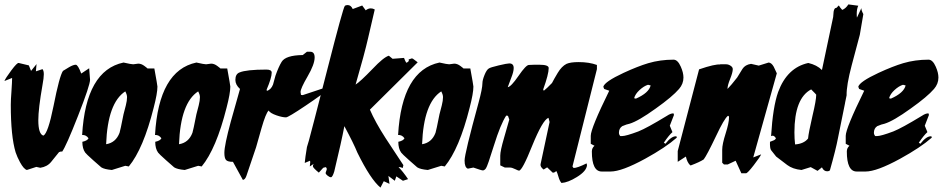

<svg xmlns="http://www.w3.org/2000/svg" viewBox="-22 -762 4282 872"><path d="M27 -286Q27 -309 30 -347Q33 -391 33 -408L-2 -394Q3 -407 29.5 -442.5Q56 -478 63 -476L109 -465L119 -440L144 -471L141 -438L171 -448Q177 -441 177 -425Q177 -408 171 -376Q152 -268 152 -216Q152 -153 175 -146Q196 -156 221 -280Q248 -417 264 -440Q264 -440 292 -457Q311 -468 322 -468Q332 -468 347 -428L383 -452Q387 -407 387 -400Q387 -375 332.5 -236Q278 -97 260 -73Q259 -73 257 -74Q253 -74 246 -71Q228 -49 210.5 -27Q193 -5 161 0L143 -4L100 10Q86 6 69 -25Q56 -49 49 -70Q27 -143 27 -286Z M693 -369Q693 -338 676 -273Q629 -86 563 -6L547 -9L486 10Q452 7 438 -2Q435 -4 401.5 -34Q368 -64 365 -69Q352 -87 352 -118Q375 -123 380 -134Q369 -150 351 -149Q368 -442 539 -478Q574 -470 583 -470Q587 -470 594.5 -471.5Q602 -473 606 -473Q620 -473 634.5 -462Q649 -451 648 -451H679Q693 -374 693 -369ZM555 -321Q555 -332 547 -347Q467 -295 460 -107Q504 -114 521 -159Q524 -167 539 -243Q544 -262 549.5 -283.5Q555 -305 555 -321Z M1024 -369Q1024 -338 1007 -273Q960 -86 894 -6L878 -9L817 10Q783 7 769 -2Q766 -4 732.5 -34Q699 -64 696 -69Q683 -87 683 -118Q706 -123 711 -134Q700 -150 682 -149Q699 -442 870 -478Q905 -470 914 -470Q918 -470 925.5 -471.5Q933 -473 937 -473Q951 -473 965.5 -462Q980 -451 979 -451H1010Q1024 -374 1024 -369ZM886 -321Q886 -332 878 -347Q798 -295 791 -107Q835 -114 852 -159Q855 -167 870 -243Q875 -262 880.5 -283.5Q886 -305 886 -321Z M1467 -368Q1466 -360 1456 -348Q1446 -336 1366.5 -282.5Q1287 -229 1277 -229Q1260 -229 1234 -238Q1205 -248 1198 -260Q1185 -247 1166 -181Q1153 -137 1141 -93Q1136 -77 1097 37Q1091 54 1081 55L1036 -27Q1012 -27 1004.5 -35.5Q997 -44 997 -68Q997 -102 1026 -209Q1047 -283 1068 -358Q1047 -377 1047 -399Q1047 -426 1066 -433Q1097 -446 1188 -446Q1212 -446 1212 -432Q1212 -409 1189 -355L1190 -349Q1209 -355 1218 -378Q1223 -398 1229 -418Q1243 -458 1257 -481Q1275 -511 1353 -512L1372 -527H1387Q1407 -527 1407 -501Q1407 -470 1375 -415Q1343 -360 1343 -344Q1343 -340 1345 -331L1353 -330Z M1557 -739Q1572 -739 1580 -721L1623 -737L1639 -715Q1650 -724 1662 -724Q1671 -724 1680 -719Q1679 -714 1650 -590Q1634 -519 1593 -378Q1613 -390 1670 -449Q1720 -502 1744 -509L1761 -495L1813 -499Q1818 -485 1823 -477Q1838 -482 1834 -492Q1841 -494 1849 -497Q1852 -497 1862.5 -488.5Q1873 -480 1875 -479L1658 -264Q1682 -208 1729 -135Q1770 -73 1810 -12L1807 1Q1797 -3 1793 -3H1788Q1808 17 1831 51L1830 52L1808 59L1778 39L1771 59L1742 37L1747 73L1721 61L1706 90Q1661 53 1601 -69Q1584 -111 1542 -189Q1529 -120 1496 17Q1488 43 1481 43Q1475 43 1466 36Q1457 29 1457 24Q1457 21 1459.5 15Q1462 9 1462 6Q1462 0 1457 -3L1446 0L1426 22Q1399 0 1399 -7Q1399 -13 1403 -18L1385 -6Q1387 -20 1387 -26Q1387 -26 1386 -32L1362 -22Q1364 -46 1372 -94Q1375 -104 1381 -124Q1387 -144 1466 -452Q1536 -726 1544 -735Q1548 -739 1557 -739Z M2128 -369Q2128 -338 2111 -273Q2064 -86 1998 -6L1982 -9L1921 10Q1887 7 1873 -2Q1870 -4 1836.5 -34Q1803 -64 1800 -69Q1787 -87 1787 -118Q1810 -123 1815 -134Q1804 -150 1786 -149Q1803 -442 1974 -478Q2009 -470 2018 -470Q2022 -470 2029.5 -471.5Q2037 -473 2041 -473Q2055 -473 2069.5 -462Q2084 -451 2083 -451H2114Q2128 -374 2128 -369ZM1990 -321Q1990 -332 1982 -347Q1902 -295 1895 -107Q1939 -114 1956 -159Q1959 -167 1974 -243Q1979 -262 1984.5 -283.5Q1990 -305 1990 -321Z M2578 -6 2583 1Q2600 1 2642 -20L2644 -12Q2642 15 2598 42Q2558 67 2528 69Q2520 60 2515 43Q2509 22 2505 15L2494 22H2488L2463 -2L2447 8Q2431 -4 2433 -16L2474 -208L2469 -227Q2443 -218 2395 -100Q2350 13 2335 13Q2332 13 2317.5 6Q2303 -1 2295 -1H2271L2250 -11V-55Q2250 -77 2267 -135Q2290 -214 2291 -219L2285 -236L2277 -237Q2251 -197 2221.5 -102Q2192 -7 2185 2.5Q2178 12 2171 12Q2165 12 2128 -1L2103 4Q2088 -1 2088 -33Q2088 -64 2151 -294Q2169 -360 2169 -384Q2169 -398 2178.5 -421.5Q2188 -445 2198 -451Q2205 -456 2243 -465Q2281 -474 2291 -474Q2311 -474 2311 -453Q2311 -436 2300 -409Q2287 -376 2284 -366Q2299 -368 2333 -417.5Q2367 -467 2380 -467Q2388 -467 2404 -468Q2420 -468 2428 -468Q2470 -468 2470 -453Q2470 -425 2445 -356L2446 -353L2448 -350Q2462 -361 2485 -385Q2493 -401 2511 -431Q2529 -461 2551 -472Q2569 -480 2606 -480Q2654 -480 2689 -467Q2689 -448 2689 -448Z M3082 -410Q3082 -381 3062 -358Q3032 -323 2956 -269Q2877 -212 2837 -200Q2825 -198 2804 -189Q2789 -179 2789 -159Q2789 -151 2795 -144H2803Q2821 -144 2877 -165Q2915 -180 3007 -236Q3025 -248 3037 -247L3039 -240L3020 -191L3032 -162Q3016 -148 2993 -114L3000 -109Q3028 -145 3050 -143L3052 -137Q3001 -92 2908 -41Q2802 17 2751 17H2711Q2666 17 2666 -74Q2666 -90 2678 -100L2661 -109V-145Q2661 -179 2745 -350L2722 -358L2718 -368Q2724 -391 2810 -431Q2875 -461 2922 -475Q2976 -491 3037 -491Q3056 -491 3070 -459Q3082 -432 3082 -410ZM2933 -374 2921 -377Q2902 -371 2882.5 -353Q2863 -335 2858 -316L2866 -314Q2925 -340 2933 -374Z M3399 -47 3435 -61Q3430 -49 3401.5 -12Q3373 25 3366 25H3345L3319 -32L3283 -15H3266L3258 -23V-82Q3258 -107 3273.5 -155.5Q3289 -204 3289 -229Q3289 -236 3284 -236Q3267 -223 3230 -144Q3188 -56 3174 -38Q3156 -26 3116 -11H3113Q3099 -24 3093 -51L3056 -27Q3056 -76 3056 -76L3153 -447Q3226 -472 3250 -469V-471H3249L3247 -470Q3246 -470 3276 -470Q3286 -470 3296 -463.5Q3306 -457 3306 -448Q3306 -433 3294 -403.5Q3282 -374 3282 -358Q3298 -374 3326 -410Q3338 -430 3350 -449Q3362 -468 3389 -472L3424 -464L3469 -478Q3482 -477 3492 -459Q3499 -444 3506 -429Z M3660 -3 3618 10Q3578 6 3553.5 -12.5Q3529 -31 3503 -51Q3491 -66 3480 -80Q3474 -88 3475 -118Q3482 -121 3490.5 -124Q3499 -127 3502 -134Q3493 -150 3480 -144Q3488 -276 3512 -344Q3553 -455 3649 -476Q3688 -467 3711 -444L3762 -685Q3763 -697 3764 -709Q3767 -726 3775 -726Q3778 -726 3781.5 -731Q3785 -736 3788 -737Q3792 -729 3803 -717Q3819 -723 3831 -742L3876 -736Q3869 -722 3869 -699Q3869 -686 3870 -682L3890 -725Q3890 -714 3899 -698Q3894 -666 3883 -604Q3865 -535 3846 -465Q3822 -374 3823 -329Q3821 -318 3816 -295V-294Q3814 -287 3784 -136Q3774 -83 3747 12Q3742 16 3735 16Q3719 16 3711 -2L3691 14ZM3685 -332Q3685 -333 3662 -356Q3586 -316 3586 -161Q3586 -132 3589 -106Q3629 -109 3648 -133Q3650 -158 3668 -236Q3685 -307 3685 -332Z M4240 -410Q4240 -381 4220 -358Q4190 -323 4114 -269Q4035 -212 3995 -200Q3983 -198 3962 -189Q3947 -179 3947 -159Q3947 -151 3953 -144H3961Q3979 -144 4035 -165Q4073 -180 4165 -236Q4183 -248 4195 -247L4197 -240L4178 -191L4190 -162Q4174 -148 4151 -114L4158 -109Q4186 -145 4208 -143L4210 -137Q4159 -92 4066 -41Q3960 17 3909 17H3869Q3824 17 3824 -74Q3824 -90 3836 -100L3819 -109V-145Q3819 -179 3903 -350L3880 -358L3876 -368Q3882 -391 3968 -431Q4033 -461 4080 -475Q4134 -491 4195 -491Q4214 -491 4228 -459Q4240 -432 4240 -410ZM4091 -374 4079 -377Q4060 -371 4040.5 -353Q4021 -335 4016 -316L4024 -314Q4083 -340 4091 -374Z"/></svg>

Font: Ode an Erik AH
Style: Regular
Weight: 400
Designer: Andreas Höfeld
Foundry: Fontgrube AH
Version: Version 2.00